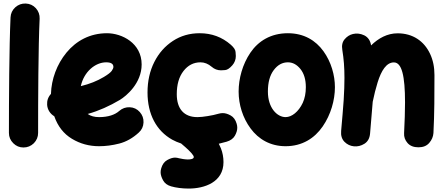

<svg xmlns="http://www.w3.org/2000/svg" viewBox="-20 -763 2538 1102"><path d="M127.9 -742.7C105 -743.7 85 -736.3 67.9 -721.2C50.8 -705.6 41.5 -686 40.5 -663.1C32.7 -494.1 31.2 -190.4 31.2 0C31.2 22.9 39.6 42.5 56.2 59.1C72.3 75.2 91.8 83.5 114.7 83.5C137.7 83.5 157.7 75.2 174.3 59.1C190.4 42.5 198.7 22.9 198.7 0C198.7 -189.5 199.7 -494.1 207.5 -655.3C208.5 -678.2 201.2 -698.7 186 -715.8C170.4 -732.9 150.9 -741.7 127.9 -742.7Z M776.4 -2C793.5 -17.1 802.7 -36.6 803.7 -60.1C804.7 -83 797.4 -103 782.2 -120.1C767.1 -137.2 747.6 -146.5 724.6 -147.5C701.7 -148.4 681.2 -141.1 664.1 -126C640.1 -104.5 601.1 -90.8 548.8 -90.8C522 -90.8 500.5 -96.7 483.4 -108.9C547.9 -127 608.4 -154.3 668.5 -189.9C704.6 -211.9 793 -284.7 793 -393.1C793 -515.6 679.7 -572.3 594.2 -572.3C496.1 -572.3 417.5 -528.8 361.8 -461.4C306.2 -394 274.9 -308.1 272.5 -224.1C256.3 -206.5 249 -185.5 250.5 -161.6C252.4 -132.8 268.6 -109.4 291.5 -95.7C312 -37.6 345.7 5.4 393.1 33.7C439.9 62 491.7 76.2 548.8 76.2C585.9 76.2 624.5 71.3 664.6 61C704.1 50.8 741.7 29.8 776.4 -2ZM589.4 -405.3C617.2 -405.3 630.9 -396.5 630.9 -378.9C630.9 -372.6 627.4 -365.2 621.1 -356C614.3 -346.7 599.1 -335 576.2 -321.3C538.1 -298.3 494.1 -280.8 443.8 -268.6C461.4 -350.6 526.4 -405.3 589.4 -405.3Z M1313.5 -388.2C1326.7 -403.3 1333.5 -421.4 1333.5 -441.4C1333.5 -443.8 1333 -451.7 1332 -464.8C1331.1 -477.5 1321.8 -491.2 1304.7 -506.3C1254.4 -550.3 1194.8 -572.3 1126 -572.3C1068.8 -572.3 1017.6 -557.6 972.7 -528.3C927.2 -498.5 891.6 -458.5 865.7 -407.2C839.8 -356 826.7 -297.4 826.7 -232.4C826.7 -106.9 877.9 -12.2 968.3 38.6C984.4 47.4 1001.5 54.7 1019.5 60.5C1026.4 66.4 1034.7 73.7 1044.4 82C1069.3 104 1092.3 127.9 1092.3 138.2C1092.3 149.9 1072.8 152.3 1057.6 152.3C1041.5 152.3 1017.6 147.9 1008.3 145.5C1000 143.1 992.2 141.6 984.4 141.6C971.2 141.6 956.1 146.5 939.5 155.8C922.9 165 911.6 181.2 905.3 203.1C902.8 210.9 901.9 218.8 901.9 226.1C901.9 239.7 906.7 254.9 916 272C925.3 289.1 940.4 300.3 962.4 306.6C990.2 314.5 1025.4 319.3 1063 319.3C1153.8 319.3 1262.7 282.7 1262.7 167.5C1262.7 139.6 1257.8 113.3 1248 88.4C1244.1 79.1 1240.2 70.3 1235.8 62C1250 58.6 1265.1 54.7 1280.8 50.3C1302.7 43.9 1318.8 32.2 1328.1 16.1C1337.4 -0.5 1341.8 -15.6 1341.8 -29.8C1341.8 -37.1 1340.8 -44.9 1338.4 -52.7C1332 -74.7 1320.8 -90.8 1304.2 -100.1C1287.6 -109.4 1272.5 -113.8 1258.8 -113.8C1251 -113.8 1243.2 -112.8 1234.9 -110.4C1215.8 -105 1194.8 -100.1 1171.9 -96.7C1148.9 -92.8 1128.9 -90.8 1112.8 -90.8C1036.6 -90.8 994.6 -137.7 994.6 -222.2C994.6 -277.8 1007.3 -322.3 1033.2 -355.5C1059.1 -388.7 1091.3 -405.3 1130.9 -405.3C1153.8 -405.3 1175.3 -396.5 1195.3 -379.4C1210.4 -366.2 1228.5 -359.4 1248.5 -359.4C1251 -359.4 1258.8 -359.9 1272 -360.8C1284.7 -361.8 1298.3 -371.1 1313.5 -388.2Z M1632.3 -572.3C1534.2 -572.3 1462.4 -527.3 1417 -460.4C1371.6 -393.6 1349.6 -311.5 1349.6 -237.3C1349.6 -163.6 1373 -86.4 1418.5 -25.4C1463.4 35.6 1531.2 76.2 1619.1 76.2C1714.4 76.2 1785.2 30.8 1832 -37.1C1878.9 -105 1902.3 -188 1902.3 -262.7C1902.3 -331.1 1880.9 -407.7 1836.4 -469.2C1792 -530.8 1724.6 -572.3 1632.3 -572.3ZM1632.3 -405.3C1659.7 -405.3 1683.6 -392.6 1704.6 -366.7C1725.1 -340.8 1735.4 -306.2 1735.4 -262.7C1735.4 -228.5 1729.5 -198.7 1717.8 -172.9C1693.8 -121.6 1654.8 -90.8 1619.1 -90.8C1571.3 -90.8 1517.6 -142.6 1517.6 -237.3C1517.6 -290 1528.8 -331.1 1551.3 -360.8C1573.7 -390.6 1600.6 -405.3 1632.3 -405.3Z M1938 -11.7C1935.5 15.1 1942.4 36.1 1957.5 51.3C1972.7 66.4 1990.7 74.7 2010.7 76.7C2031.7 79.1 2052.2 74.2 2071.8 62C2090.8 49.8 2101.6 30.8 2104 3.9C2110.4 -65.9 2115.2 -125 2119.1 -177.2V-178.2C2127.4 -218.8 2136.7 -255.9 2147.5 -290.5C2168.9 -358.9 2198.2 -404.8 2240.7 -404.8C2286.1 -404.8 2304.7 -328.6 2304.7 -174.8C2304.7 -124.5 2302.7 -65.9 2299.3 1C2297.9 22.5 2304.7 41.5 2319.3 58.1C2333.5 74.2 2354.5 82.5 2381.8 82.5C2408.7 82.5 2429.2 74.2 2443.8 57.1C2458.5 40 2466.3 21.5 2467.8 0.5C2473.6 -109.4 2473.6 -226.6 2473.6 -332.5C2473.6 -377.9 2465.3 -418.5 2448.2 -454.6C2414.1 -526.9 2349.6 -571.8 2262.2 -571.8C2203.1 -571.8 2152.3 -543.9 2109.9 -502.4C2105.5 -530.3 2092.3 -549.3 2070.8 -560.1C2049.3 -570.3 2027.8 -573.2 2005.9 -567.9C1986.8 -563.5 1971.2 -553.2 1958 -537.6C1944.8 -522 1940.4 -501.5 1944.8 -476.1C1953.1 -424.8 1957 -377 1957 -315.9C1957 -279.3 1955.6 -237.3 1952.6 -189C1949.2 -140.6 1944.3 -81.5 1938 -11.7Z"/></svg>

Font: Mikhak Black
Style: Regular
Weight: 900
Designer: Amin Abedi
Version: Version 3.2